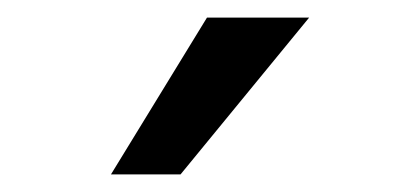

<svg xmlns="http://www.w3.org/2000/svg" viewBox="-20 -764 477 218"><path d="M106 -566 215 -744H331L185 -566Z"/></svg>

Font: REM Medium
Style: Regular
Weight: 400
Version: Version 1.005;gftools[0.9.28]